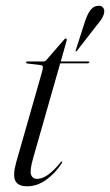

<svg xmlns="http://www.w3.org/2000/svg" viewBox="-20 -645 386 673"><path d="M121.5 -417 75 -422.5Q71.5 -423 71.5 -426Q71.5 -429.5 76 -429.5H131Q138.5 -429.5 142 -434L204.5 -506Q207.5 -510 210.5 -510Q214 -510 214 -506.5Q214 -503.5 212 -497L193 -429.5H289Q293 -429.5 293 -427Q293 -423 286 -423H191L96 -90Q83.5 -46 89 -32Q94.5 -18 110.5 -18Q145.5 -18 192 -75.5Q195 -80 197 -79Q199.5 -77.5 196 -72Q172 -36 140.8 -14Q109.5 8 75 8Q43.5 8 33.8 -11.2Q24 -30.5 37 -77L128 -395.5Q131 -407 130 -411.5Q129 -416 121.5 -417ZM277.5 -568.5Q286 -595 296.8 -609.2Q307.5 -623.5 322.5 -624.5Q335 -626 341 -618.8Q347 -611.5 345 -600.5Q343 -589.5 335.8 -578.2Q328.5 -567 319 -556L250.5 -468Q248 -464.5 245.5 -465Q244 -466 246 -470.5Z"/></svg>

Font: Fraunces 144pt S000 Light
Style: Italic
Weight: 300
Italic angle: -16°
Version: Version 1.000; ttfautohint (v1.8.3)